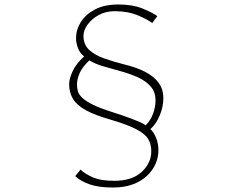

<svg xmlns="http://www.w3.org/2000/svg" viewBox="-20 -788 1040 858"><path d="M660 -685Q642 -700 597 -719Q552 -738 493 -738Q452 -738 420.5 -720.5Q389 -703 371 -677.5Q353 -652 353 -628Q353 -589 378 -565.5Q403 -542 444 -527.5Q485 -513 532 -501Q591 -487 630.5 -466Q670 -445 690 -416.5Q710 -388 710 -351Q710 -311 694 -272.5Q678 -234 652 -211Q667 -198 677.5 -172Q688 -146 688 -116Q688 -85 675 -55.5Q662 -26 636.5 -2Q611 22 573 36Q535 50 485 50Q420 50 379.5 35.5Q339 21 316 -1L340 -30Q357 -13 392.5 3.5Q428 20 491 20Q570 20 613 -19.5Q656 -59 656 -112Q656 -144 642 -167Q628 -190 589 -210.5Q550 -231 475 -253Q405 -273 364.5 -295Q324 -317 306.5 -345.5Q289 -374 289 -412Q289 -435 304 -468.5Q319 -502 356 -536Q337 -550 328 -574.5Q319 -599 320 -618Q320 -656 341.5 -690Q363 -724 405 -746Q447 -768 509 -768Q573 -768 618 -749.5Q663 -731 683 -716ZM324 -410Q324 -395 328 -380.5Q332 -366 347.5 -351Q363 -336 395.5 -320Q428 -304 485 -286Q535 -270 564 -259Q593 -248 608 -241Q623 -234 631 -228Q653 -250 664 -280Q675 -310 675 -339Q675 -377 653.5 -401.5Q632 -426 597 -442Q562 -458 522 -469Q482 -480 444 -491Q406 -502 379 -518Q348 -489 336 -461.5Q324 -434 324 -410Z"/></svg>

Font: Noto Sans SC Thin Thin
Style: Regular
Weight: 250
Version: Version 2.004-H2;hotconv 1.0.118;makeotfexe 2.5.65603